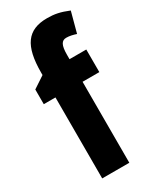

<svg xmlns="http://www.w3.org/2000/svg" viewBox="-196 -824 724 883"><g transform="rotate(-30 165.5 -382.5)"><path d="M303 -430V-550H214V-573C214 -624 225 -643 250 -643C267 -643 284 -639 302 -633L331 -741C287 -759 258 -765 218 -765C114 -765 70 -704 70 -562V-549L8 -508V-430H70V0H214V-430Z"/></g></svg>

Font: Noto Sans Myanmar ExtraCondensed ExtraBold
Style: Regular
Weight: 800
Width: 2
Designer: Monotype Design Team
Foundry: Monotype Imaging Inc.
Version: Version 2.107